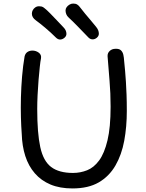

<svg xmlns="http://www.w3.org/2000/svg" viewBox="-20 -1050 820 1078"><path d="M118 -733Q122 -750 134 -758Q146 -766 162 -766Q182 -766 198 -754Q214 -742 210 -721Q207 -708 203.5 -675.5Q200 -643 196.5 -601Q193 -559 191 -516Q189 -473 189 -438Q189 -303 206 -224.5Q223 -146 267 -112.5Q311 -79 390 -79Q431 -79 469 -94Q507 -109 536.5 -149Q566 -189 583.5 -262Q601 -335 601 -451Q601 -527 595 -597Q589 -667 584 -734Q583 -752 596 -764Q609 -776 628 -776Q649 -777 659 -767.5Q669 -758 672.5 -742.5Q676 -727 677 -708Q680 -679 682.5 -650.5Q685 -622 687 -590Q689 -558 690.5 -518.5Q692 -479 692 -427Q692 -338 677.5 -259.5Q663 -181 628 -120.5Q593 -60 534.5 -26Q476 8 387 8Q316 8 263.5 -14Q211 -36 175.5 -77Q140 -118 122 -174Q104 -230 102 -299Q99 -338 97.5 -391Q96 -444 97.5 -503Q99 -562 104 -621.5Q109 -681 118 -733ZM500 -829Q494 -829 488 -831.5Q482 -834 477 -839Q449 -868 418 -900Q387 -932 366 -951Q356 -960 352 -970.5Q348 -981 348 -991Q348 -1001 354 -1009.5Q360 -1018 370 -1024Q380 -1030 391 -1030Q405 -1030 413.5 -1024.5Q422 -1019 427 -1012Q443 -991 458 -973Q473 -955 488 -937.5Q503 -920 519 -900Q535 -881 535 -861Q535 -848 524 -838.5Q513 -829 500 -829ZM317 -828Q311 -828 305 -831Q299 -834 294 -839Q265 -868 234 -894Q203 -920 181 -936Q159 -952 159 -973Q159 -984 164 -993Q169 -1002 178 -1008.5Q187 -1015 198 -1015Q205 -1015 213 -1013.5Q221 -1012 230 -1004Q244 -993 262 -974.5Q280 -956 299 -936Q318 -916 336 -897Q353 -880 353 -860Q353 -847 341.5 -837.5Q330 -828 317 -828Z"/></svg>

Font: Playpen Sans
Style: Regular
Weight: 400
Designer: Laura Meseguer, Veronika Burian, José Scaglione, Kostas Bartsokas, Vera Evstafieva, Tom Grace, Yorlmar Campos
Foundry: TypeTogether
Version: Version 2.000